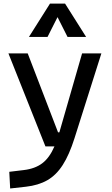

<svg xmlns="http://www.w3.org/2000/svg" viewBox="-20 -815 626 1069"><path d="M36.6 234.4 31.7 141.6 112.8 131.8Q174.8 124.5 215.1 94.2Q255.4 64 283.2 0H232.9L26.9 -517.6H134.3L303.2 -78.1H310.5L437 -517.6H544.4L395 -45.9Q365.7 46.9 329.3 103.5Q293 160.2 243.4 188.5Q193.8 216.8 124.5 224.6ZM141.1 -609.4 258.3 -794.9H342.3L459.5 -609.4H356L300.3 -719.7L244.6 -609.4Z"/></svg>

Font: Cascadia Code NF
Style: Regular
Weight: 400
Monospace: yes
Designer: Aaron Bell
Foundry: Saja Typeworks
Version: Version 2404.023; ttfautohint (v1.8.4)